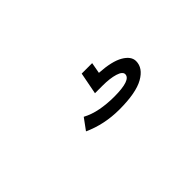

<svg xmlns="http://www.w3.org/2000/svg" viewBox="12 -265 726 726"><g transform="rotate(-45 375.0 98.5)"><path d="M402 197Q322 197 254 166L287 121Q315 136 349.5 142.5Q384 149 422 149Q512 149 512 118Q512 104 486 96Q460 88 420 88H380L397 0H453L445 44Q511 48 543.5 67Q576 86 576 112Q576 149 533.5 173Q491 197 402 197Z"/></g></svg>

Font: Inconsolata ExtraExpanded
Style: Regular
Weight: 400
Width: 8
Monospace: yes
Designer: Raph Levien, Cyreal, Brenton Simpson
Foundry: Raph Levien, Cyreal, Google
Version: Version 3.001; ttfautohint (v1.8.2.53-6de2)